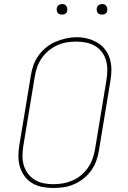

<svg xmlns="http://www.w3.org/2000/svg" viewBox="-20 -932 640 960"><path d="M246 8Q218 8 190.5 2.5Q163 -3 140.5 -16.5Q118 -30 102.5 -51.5Q87 -73 79.5 -98.5Q72 -124 72 -152Q72 -180 77 -208L134 -553Q138 -580 147 -605.5Q156 -631 172.5 -654Q189 -677 211 -695Q233 -713 258.5 -723.5Q284 -734 310.5 -740Q337 -746 363 -746Q391 -746 418 -739Q445 -732 467.5 -718.5Q490 -705 506 -684Q522 -663 529.5 -637Q537 -611 537 -583Q537 -555 532 -527L475 -182Q471 -155 462 -129.5Q453 -104 437 -81Q421 -58 398.5 -40Q376 -22 350.5 -11Q325 0 298.5 4Q272 8 246 8Q246 8 246 8Q246 8 246 8ZM246 -11Q270 -11 294 -15Q318 -19 341.5 -29Q365 -39 385 -55.5Q405 -72 419.5 -93Q434 -114 442.5 -137.5Q451 -161 455 -185L512 -530Q516 -555 516.5 -580Q517 -605 510.5 -628.5Q504 -652 490 -671Q476 -690 455.5 -702Q435 -714 410.5 -719Q386 -724 361 -724Q336 -724 312.5 -720Q289 -716 266 -705.5Q243 -695 223 -678.5Q203 -662 188.5 -641Q174 -620 166 -597Q158 -574 154 -550L97 -205Q93 -180 92.5 -155Q92 -130 98.5 -107Q105 -84 119 -65Q133 -46 153 -33.5Q173 -21 197 -16Q221 -11 246 -11ZM490 -859Q484 -859 478 -861Q472 -863 468.5 -868Q465 -873 464 -879Q463 -885 464 -891Q465 -896 467.5 -900Q470 -904 473.5 -906.5Q477 -909 481.5 -910.5Q486 -912 490 -912Q497 -912 502.5 -909.5Q508 -907 511.5 -902Q515 -897 516 -891Q517 -885 516 -879Q516 -874 513.5 -870Q511 -866 507 -863.5Q503 -861 499 -860Q495 -859 490 -859ZM290 -859Q284 -859 278 -861Q272 -863 268.5 -868Q265 -873 264 -879Q263 -885 264 -891Q265 -896 267.5 -900Q270 -904 273.5 -906.5Q277 -909 281.5 -910.5Q286 -912 290 -912Q297 -912 302.5 -909.5Q308 -907 311.5 -902Q315 -897 316 -891Q317 -885 316 -879Q316 -874 313.5 -870Q311 -866 307 -863.5Q303 -861 299 -860Q295 -859 290 -859Z"/></svg>

Font: Iosevka Curly Slab ThExObl
Style: Regular
Weight: 100
Width: 7
Italic angle: -9°
Monospace: yes
Designer: Belleve Invis
Foundry: Belleve Invis
Version: Version 11.1.0; ttfautohint (v1.8.3)